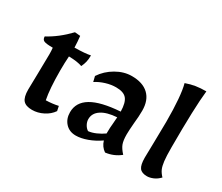

<svg xmlns="http://www.w3.org/2000/svg" viewBox="-100 -785 1194 1034"><g transform="rotate(30 496.5 -268.0)"><path d="M94 -76Q94 -106 96 -174Q98 -248 98 -297Q98 -317 96 -337Q55 -337 41.5 -343Q28 -349 28 -368Q96 -404 158 -469L192 -466Q196 -432 197 -396Q264 -397 295 -404Q295 -381 291 -363.5Q287 -346 278 -328Q249 -339 195 -340Q192 -298 192 -252Q192 -138 205 -73Q245 -74 281 -82L287 -53Q268 -25 234.5 -8Q201 9 166 9Q127 9 110.5 -10Q94 -29 94 -76Z M350 -83Q350 -145 408 -179.5Q466 -214 585 -222Q584 -277 565 -300Q546 -323 499 -323Q468 -323 435.5 -313Q403 -303 377 -286L369 -319Q398 -363 445.5 -390.5Q493 -418 542 -418Q610 -418 646.5 -383.5Q683 -349 683 -284Q683 -248 678 -203Q674 -155 674 -132Q674 -94 682 -73Q690 -52 713 -27Q673 5 622 11Q594 -8 584 -42Q548 -17 509.5 -3Q471 11 439 11Q399 11 374.5 -15.5Q350 -42 350 -83ZM578 -82V-89Q578 -118 581 -146L584 -186Q522 -182 488 -159.5Q454 -137 454 -100Q454 -84 462.5 -68Q471 -52 485 -43Q507 -45 532 -56Q557 -67 578 -82Z M821 -73Q821 -104 823 -172Q825 -248 825 -297Q825 -458 806 -527Q837 -538 865.5 -542.5Q894 -547 930 -547Q918 -441 918 -192Q918 -137 921.5 -108Q925 -79 932.5 -62Q940 -45 957 -27Q939 -8 918.5 0.5Q898 9 881 9Q848 9 834.5 -9Q821 -27 821 -73Z"/></g></svg>

Font: Mirza Medium
Style: Regular
Weight: 500
Designer: Arabic design by Kourosh Beigpour, Latin design by Eduardo Tunni, engineering by Lasse Fister
Version: Version 1.0010g